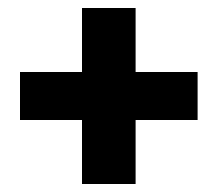

<svg xmlns="http://www.w3.org/2000/svg" viewBox="-20 -537 544 480"><path d="M185 -77V-237H30V-357H185V-517H319V-357H474V-237H319V-77Z"/></svg>

Font: Rokkitt Black
Style: Regular
Weight: 900
Designer: Vernon Adams
Foundry: Vernon Adams
Version: Version 3.103